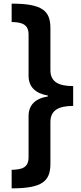

<svg xmlns="http://www.w3.org/2000/svg" viewBox="-20 -819 447 1055"><path d="M44 -799V-698C101 -697 137 -685 137 -629V-403C137 -342 174 -306 243 -294V-289C174 -278 137 -242 137 -181V45C137 102 101 113 44 114V216C214 216 257 176 257 80V-149C257 -212 301 -237 382 -237V-346C301 -346 257 -370 257 -433V-664C257 -759 214 -799 44 -799Z"/></svg>

Font: Noto Sans Sinhala UI SemiCondensed
Style: Bold
Weight: 700
Width: 4
Designer: Jelle Bosma - Monotype Design Team
Foundry: Monotype Imaging Inc.
Version: Version 2.006